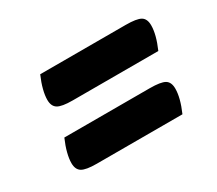

<svg xmlns="http://www.w3.org/2000/svg" viewBox="-89 -774 909 804"><g transform="rotate(-30 365.5 -372.5)"><path d="M181 -151Q129 -151 109.5 -163Q90 -175 90 -206Q90 -227 97 -254.5Q104 -282 118 -314H531Q584 -314 603.5 -302.5Q623 -291 623 -259Q623 -215 595 -151ZM226 -431Q174 -431 154.5 -443Q135 -455 135 -486Q135 -507 142 -534.5Q149 -562 163 -594H576Q629 -594 648.5 -582.5Q668 -571 668 -539Q668 -495 640 -431Z"/></g></svg>

Font: Lemonada
Style: Regular
Weight: 400
Designer: Mohamed Gaber (Arabic), Eduardo Tunni (Latin)
Foundry: Kief Type Foundry
Version: Version 4.005